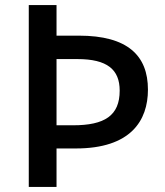

<svg xmlns="http://www.w3.org/2000/svg" viewBox="-20 -734 649 754"><path d="M561 -382C561 -516 481 -594 290 -594H202V-714H93V0H202V-151H278C493 -151 561 -260 561 -382ZM267 -242H202V-502H284C401 -502 450 -461 450 -378C450 -280 391 -242 267 -242Z"/></svg>

Font: Noto Sans Georgian Medium
Style: Regular
Weight: 500
Designer: Monotype Design Team, Akaki Razmadze
Foundry: Google LLC
Version: Version 2.005